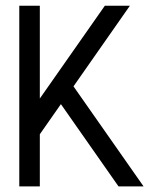

<svg xmlns="http://www.w3.org/2000/svg" viewBox="-20 -665 581 685"><path d="M492.2 0H402.8L197.3 -293.5L122.1 -186V0H48.8V-644.5H122.1V-313.5L354 -644.5H443.4L242.2 -356.9Z"/></svg>

Font: Catrinity
Style: Regular
Weight: 400
Designer: Alexander Lange
Foundry: High-Logic / Made with FontCreator
Version: Version 2.090;May 20, 2024;FontCreator 15.0.0.2974 64-bit